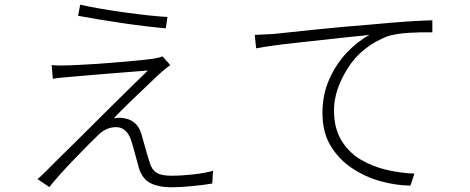

<svg xmlns="http://www.w3.org/2000/svg" viewBox="-20 -780 1991 814"><path d="M320 -760Q402 -742 511 -727Q620 -712 690 -708L683 -660Q609 -666 506 -681Q403 -696 311 -713ZM702 -504Q690 -496 675.5 -483.5Q661 -471 654 -465Q641 -452 613 -426Q575 -390 532 -348.5Q489 -307 463 -279Q470 -280 480.5 -280.5Q491 -281 497 -280Q562 -274 580 -210Q586 -191 593 -164Q604 -123 615 -90Q623 -61 643.5 -48Q664 -35 706 -35Q749 -35 799 -40.5Q849 -46 883 -56L880 -2Q847 4 795.5 9Q744 14 705 14Q654 14 619 -3Q584 -20 569 -67Q564 -85 556 -115Q545 -158 535 -188Q526 -213 510.5 -227Q495 -241 472 -241Q451 -241 432 -232.5Q413 -224 398 -209Q365 -178 297.5 -108Q230 -38 189 13L139 -21Q154 -33 175 -54Q198 -78 296 -174Q378 -256 467 -344Q556 -432 607 -481Q569 -478 510.5 -473.5Q452 -469 393 -464Q316 -457 276 -454Q233 -451 204 -446L199 -504Q233 -501 273 -503Q307 -504 378 -508.5Q449 -513 520.5 -519.5Q592 -526 629 -531Q641 -533 651.5 -535.5Q662 -538 669 -541Z M1060 -632Q1112 -634 1141 -636Q1184 -641 1305 -653.5Q1426 -666 1564 -677Q1723 -692 1813 -694V-643Q1768 -644 1715.5 -641Q1663 -638 1625 -627Q1513 -584 1454.5 -491Q1396 -398 1396 -313Q1396 -236 1427.5 -184.5Q1459 -133 1510 -103Q1561 -73 1620.5 -59.5Q1680 -46 1737 -44L1720 7Q1657 6 1592.5 -12Q1528 -30 1472.5 -67Q1417 -104 1382 -161.5Q1347 -219 1347 -301Q1347 -379 1376 -444Q1405 -509 1450 -556.5Q1495 -604 1546 -632Q1513 -628 1450 -622Q1351 -611 1239.5 -599Q1128 -587 1066 -575Z"/></svg>

Font: LXGW 975 Gothic SC 200W
Style: Regular
Weight: 200
Version: Version 2.01;February 25, 2021